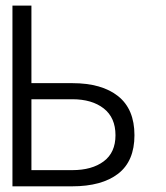

<svg xmlns="http://www.w3.org/2000/svg" viewBox="-20 -657 586 677"><path d="M387.2 -180.2Q387.2 -242.2 345.7 -274.7Q304.2 -307.1 234.9 -307.1H90.8V-57.1H234.9Q304.2 -57.1 345.7 -88.1Q387.2 -119.1 387.2 -180.2ZM90.8 -363.8H234.9Q338.9 -363.8 396.5 -317.9Q454.1 -272 454.1 -180.2Q454.1 -88.9 396.5 -44.4Q338.9 0 233.9 0H23.9V-637.2H90.8Z"/></svg>

Font: Anonymous Pro
Style: Regular
Weight: 400
Monospace: yes
Designer: Mark Simonson
Version: Version 1.002